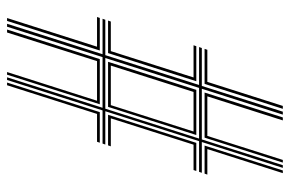

<svg xmlns="http://www.w3.org/2000/svg" viewBox="-162 -678 840 557"><g transform="rotate(-90 258.5 -400.0)"><path d="M49.5 0 124.5 -235H35.2L38 -243H127L213.8 -515H117.2L120 -523H216.2L304.5 -800H312.2L223.8 -523H370.8L459 -800H467.5L379.2 -523H482L479.2 -515H376.5L290 -243H400L397.2 -235H287.2L212.5 0H204L279 -235H132L57.2 0ZM134.5 -243H281.5L368.2 -515H221.2ZM144.8 -251 226.5 -507H357.2L275.8 -251ZM155 -259H269.8L346.2 -499H231.5ZM122.5 -531 125.2 -539H206L289.2 -800H297L211.2 -531ZM40.5 -251 43.2 -259H116.8L193.2 -499H112L114.8 -507H203.5L122 -251ZM34.2 0 104 -219H30L32.8 -227H114.2L42 0ZM234 -531 319.8 -800H327.5L244.2 -539H359.2L442.2 -800H450.8L365 -531ZM64.8 0 137.2 -227H268L195.8 0H187.2L257 -219H142.2L72.5 0ZM390 -531 475.8 -800H484.2L401 -539H487.2L484.5 -531ZM300.8 -251 382.5 -507H476.8L474 -499H388.2L311.8 -259H405.2L402.5 -251ZM220.8 0 293.2 -227H394.8L392 -219H299L229.2 0Z"/></g></svg>

Font: Big Shoulders Inline Text SC Thin
Style: Regular
Weight: 100
Designer: Patric King
Foundry: XO Type Co
Version: Version 2.002